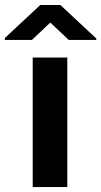

<svg xmlns="http://www.w3.org/2000/svg" viewBox="-68 -763 413 783"><path d="M178.2 -742.7H96.2L-48.3 -607.9V-600.1H62L137.2 -670.9L212.4 -600.1H324.7V-606ZM206.5 -528.3H65.4V0H206.5Z"/></svg>

Font: Roboto
Style: Bold
Weight: 700
Designer: Google
Version: Version 2.137; 2017